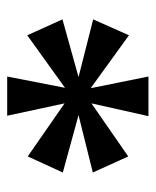

<svg xmlns="http://www.w3.org/2000/svg" viewBox="31 -832 439 542"><g transform="rotate(90 251.0 -561.5)"><path d="M196.5 -361.8 228.4 -525 80.1 -418.4 35.2 -517.8 198 -563.2 35.2 -604.5 80.1 -705.5 229.4 -597.5 196.5 -760.6H308.4L272.3 -599.7L422.1 -703.5L467.5 -603.5L305.5 -563.2L467.5 -518.8L422.1 -419.8L272.3 -523.8L307.2 -361.8Z"/></g></svg>

Font: Noto Serif Hebrew
Style: Regular
Weight: 400
Designer: Monotype Design Team
Foundry: Monotype Imaging Inc.
Version: Version 2.003